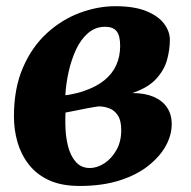

<svg xmlns="http://www.w3.org/2000/svg" viewBox="-20 -589 616 620"><path d="M237 11.5Q178.5 11.5 138 -7.2Q97.5 -26 72.5 -58.5Q47.5 -91 36.2 -130.8Q25 -170.5 25 -213Q25 -303.5 54 -370.5Q83 -437.5 131 -481.5Q179 -525.5 237 -547.2Q295 -569 352.5 -569Q413.5 -569 452.2 -553.2Q491 -537.5 509.8 -512.5Q528.5 -487.5 528.5 -460.5Q528.5 -429 519.5 -396Q510.5 -363 484.5 -334.5Q458.5 -306 407.5 -288.5Q447.5 -288.5 475.8 -276.5Q504 -264.5 519.2 -242.2Q534.5 -220 534.5 -188Q534.5 -153 515.5 -118.2Q496.5 -83.5 459 -53.8Q421.5 -24 365.8 -6.2Q310 11.5 237 11.5ZM269.5 -46.5Q294 -46.5 317.2 -61.8Q340.5 -77 356 -104.5Q371.5 -132 371.5 -168.5Q371.5 -200 360.5 -216.5Q349.5 -233 332.8 -239.2Q316 -245.5 298.5 -245.5Q290.5 -244.5 282.2 -243Q274 -241.5 265.2 -240Q256.5 -238.5 247 -236.5Q232.5 -233.5 219 -230.8Q205.5 -228 191.5 -225.5Q191 -217 191 -208.2Q191 -199.5 191 -191.5Q191 -152.5 199 -119.5Q207 -86.5 224.5 -66.5Q242 -46.5 269.5 -46.5ZM191 -281.5Q202 -282.5 212.2 -284.8Q222.5 -287 232.5 -289.5Q242.5 -292 252 -295.5Q291.5 -309 317.2 -330Q343 -351 355.5 -379Q368 -407 368 -440.5Q368 -474 356.5 -488.2Q345 -502.5 319.5 -502.5Q288 -502.5 264.2 -482Q240.5 -461.5 225.2 -428.2Q210 -395 201.5 -356.5Q193 -318 191 -281.5Z"/></svg>

Font: Merriweather 24pt Black
Style: Italic
Weight: 900
Italic angle: -7.8°
Designer: Eben Sorkin
Foundry: Eben Sorkin
Version: Version 2.101